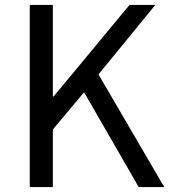

<svg xmlns="http://www.w3.org/2000/svg" viewBox="-20 -754 686 774"><path d="M100 0H193V-232L319 -382L539 0H642L377 -454L606 -734H502L196 -365H193V-734H100Z"/></svg>

Font: Source Han Sans HK
Style: Regular
Weight: 400
Designer: Ryoko NISHIZUKA 西塚涼子 (kana, bopomofo & ideographs); Paul D. Hunt (Latin, Greek & Cyrillic); Sandoll Communications 산돌커뮤니
Foundry: Adobe
Version: Version 2.000;hotconv 1.0.107;makeotfexe 2.5.65593